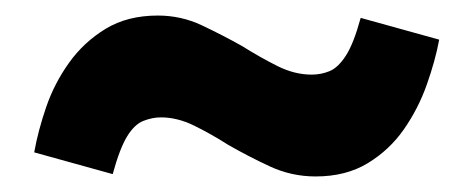

<svg xmlns="http://www.w3.org/2000/svg" viewBox="-20 -419 600 247"><path d="M386 -192Q355 -192 327 -205Q299 -218 273 -233Q251 -247 229.5 -257.5Q208 -268 187 -268Q176 -268 164.5 -263.5Q153 -259 143.5 -243.5Q134 -228 125 -195L24 -223Q29 -251 39.5 -281.5Q50 -312 69 -338.5Q88 -365 116 -382Q144 -399 183 -399Q213 -399 239.5 -386.5Q266 -374 291 -360Q315 -345 337 -334Q359 -323 381 -323Q393 -323 404 -327.5Q415 -332 425 -347.5Q435 -363 444 -396L545 -368Q540 -341 529 -310Q518 -279 499.5 -252.5Q481 -226 453 -209Q425 -192 386 -192Z"/></svg>

Font: Ubuntu Sans Mono
Style: Regular
Weight: 400
Monospace: yes
Designer: Dalton Maag Ltd
Foundry: Dalton Maag Ltd
Version: Version 1.006